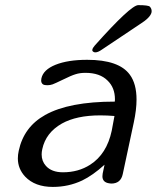

<svg xmlns="http://www.w3.org/2000/svg" viewBox="-20 -736 617 756"><path d="M353 -556.6Q495.1 -715.8 524.4 -715.8Q564.5 -715.8 570.3 -709.5Q577.1 -701.7 577.1 -692.4Q577.1 -689.9 576.7 -687.5Q572.3 -666.5 529.8 -640.1Q384.3 -543 380.9 -540.5Q365.7 -529.8 355.5 -529.8Q348.6 -529.8 344.2 -535.2Q343.3 -536.6 343.3 -538.6Q343.3 -539.6 343.8 -541Q344.7 -546.9 353 -556.6ZM335 -87.4Q400.4 -129.4 419.9 -221.2L430.7 -279.3Q401.4 -281.7 375 -281.7Q281.2 -281.7 223.6 -249.5Q160.2 -213.4 146.5 -148.9Q144 -137.7 144 -127.9Q144 -101.6 160.6 -83Q183.1 -57.6 228 -57.6Q288.6 -57.6 335 -87.4ZM491.2 -441.9Q517.6 -406.2 517.6 -343.8Q517.6 -304.2 506.8 -253.9L463.4 -50.8Q455.6 -13.2 418 -13.2L409.7 -14.2Q383.3 -18.1 383.3 -42Q383.3 -46.9 384.3 -52.7L391.6 -87.4Q345.2 -45.4 303.7 -25.4Q250 0 188 0Q117.7 0 79.1 -40.5Q50.3 -71.3 50.3 -112.3Q50.3 -126.5 53.7 -142.1Q73.7 -236.3 157.7 -283.2Q251.5 -335.9 432.1 -335.9Q432.6 -340.3 432.6 -344.7Q432.6 -390.6 403.8 -418.5Q373.5 -449.2 316.4 -449.2Q294.4 -449.2 277.8 -443.8Q261.2 -439 225.6 -421.4Q196.3 -407.2 187 -403.8Q177.2 -400.4 166.5 -400.4Q154.3 -400.4 149.4 -403.8Q142.1 -408.7 142.1 -419.4Q142.1 -423.3 143.1 -427.7Q150.4 -461.4 198.7 -481Q247.6 -500.5 323.2 -500.5Q448.7 -500.5 491.2 -441.9Z"/></svg>

Font: inglobal
Style: Italic
Weight: 400
Italic angle: -12°
Designer: Andrey Kochetov, Denis Davydov, Evgeny Yurtaev
Foundry: inglobal
Version: Version 1.00 September 25, 2014, initial release